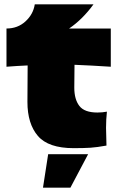

<svg xmlns="http://www.w3.org/2000/svg" viewBox="-20 -676 553 889"><path d="M493 -367Q401 -373 325 -376L324 -270Q324 -216 347.5 -185.5Q371 -155 431 -155Q454 -155 475 -159Q471 -122 471 -84Q471 -66 473 -2Q429 6 399 8Q369 10 321 10Q204 10 155.5 -46.5Q107 -103 107 -204L108 -373Q61 -371 10 -367V-544Q62 -544 98 -577Q134 -610 141 -656H413Q362 -586 300 -544H493ZM306 193H179L203 38H388Z"/></svg>

Font: Mantou Sans
Style: Regular
Weight: 400
Designer: Mant0u / artakana
Foundry: Mant0u / artakana
Version: Version 1.001;October 22, 2023;FontCreator 14.0.0.2901 64-bi